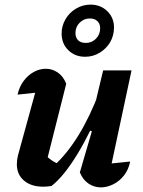

<svg xmlns="http://www.w3.org/2000/svg" viewBox="-20 -804 621 832"><path d="M267 -441 184 -112 173 -136Q188 -120 205 -108.5Q222 -97 240 -92L214 -86Q271 -138 320.5 -218.5Q370 -299 412 -410L425 -359Q400 -297 372 -240Q344 -183 315 -135.5Q286 -88 257.5 -53Q229 -18 203 2Q184 5 167 5Q115 5 84 -21.5Q53 -48 53 -92Q53 -112 58 -131L150 -466L216 -410Q171 -406 132 -402Q93 -398 56 -394Q64 -429 83 -454Q102 -479 127 -492.5Q152 -506 179 -506Q206 -506 230 -490Q254 -474 267 -441ZM326 -57 378 -235 365 -240 427 -499H550L450 -31L425 -92Q457 -95 485.5 -98Q514 -101 544 -104Q537 -69 517.5 -44Q498 -19 471 -5.5Q444 8 417 8Q388 8 363.5 -8.5Q339 -25 326 -57ZM349 -558Q305 -558 276 -586.5Q247 -615 247 -659Q247 -692 264 -721Q281 -750 310 -767Q339 -784 372 -784Q416 -784 445 -755.5Q474 -727 474 -685Q474 -650 457.5 -621.5Q441 -593 412 -575.5Q383 -558 349 -558ZM352 -618Q378 -618 396 -636.5Q414 -655 414 -681Q414 -701 402 -712.5Q390 -724 369 -724Q344 -724 325.5 -706Q307 -688 307 -661Q307 -641 318.5 -629.5Q330 -618 352 -618Z"/></svg>

Font: Piazzolla Thin ExtraBold
Style: Italic
Weight: 800
Italic angle: -11.3°
Version: Version 2.005